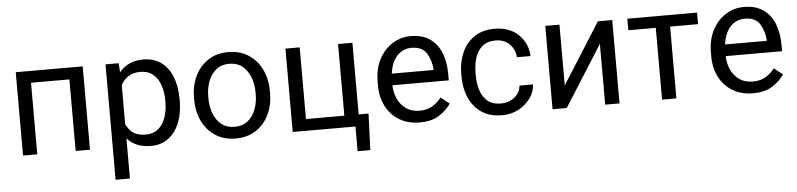

<svg xmlns="http://www.w3.org/2000/svg" viewBox="-45 -774 5033 1212"><g transform="rotate(-5 2472.0 -167.5)"><path d="M420.9 -528.3V-453.6H153.8V-528.3ZM167 -528.3V0H76.7V-528.3ZM501 -528.3V0H410.2V-528.3Z M736.3 -426.8V203.1H645.5V-528.3H728.5ZM1092.3 -268.6V-258.3Q1092.3 -181.2 1068.4 -120.6Q1044.4 -60.1 998.5 -25.1Q952.6 9.8 887.2 9.8Q819.8 9.8 773.9 -19.5Q728 -48.8 701.9 -103Q675.8 -157.2 668.5 -231.4V-286.1Q676.3 -364.3 702.4 -420.7Q728.5 -477.1 773.9 -507.6Q819.3 -538.1 885.7 -538.1Q952.1 -538.1 998.3 -504.4Q1044.4 -470.7 1068.4 -409.9Q1092.3 -349.1 1092.3 -268.6ZM1001.5 -258.3V-268.6Q1001.5 -321.3 986.6 -365.2Q971.7 -409.2 940.2 -435.5Q908.7 -461.9 859.4 -461.9Q814 -461.9 783.9 -441.9Q753.9 -421.9 736.8 -389.6Q719.7 -357.4 712.4 -321.8V-195.3Q727.1 -143.6 760.3 -104Q793.5 -64.5 860.4 -64.5Q909.2 -64.5 940.4 -91.1Q971.7 -117.7 986.6 -161.9Q1001.5 -206.1 1001.5 -258.3Z M1183.6 -258.3V-269.5Q1183.6 -345.7 1212.9 -406.5Q1242.2 -467.3 1295.9 -502.7Q1349.6 -538.1 1423.3 -538.1Q1498 -538.1 1552 -502.7Q1606 -467.3 1635.3 -406.5Q1664.6 -345.7 1664.6 -269.5V-258.3Q1664.6 -181.6 1635.3 -121.1Q1606 -60.5 1552 -25.4Q1498 9.8 1424.3 9.8Q1350.1 9.8 1296.1 -25.4Q1242.2 -60.5 1212.9 -121.1Q1183.6 -181.6 1183.6 -258.3ZM1273.9 -269.5V-258.3Q1273.9 -206.1 1290.5 -161.9Q1307.1 -117.7 1340.6 -91.1Q1374 -64.5 1424.3 -64.5Q1473.6 -64.5 1507.1 -91.1Q1540.5 -117.7 1557.1 -161.9Q1573.7 -206.1 1573.7 -258.3V-269.5Q1573.7 -321.3 1556.9 -365.5Q1540 -409.7 1506.8 -436.8Q1473.6 -463.9 1423.3 -463.9Q1373.5 -463.9 1340.3 -436.8Q1307.1 -409.7 1290.5 -365.5Q1273.9 -321.3 1273.9 -269.5Z M1785.6 0V-528.3H1876V-74.2H2119.1V-528.3H2210V0ZM2272.5 -74.2 2263.7 156.7H2183.1V0H2114.3V-74.2Z M2589.8 9.8Q2516.1 9.8 2461.7 -22.9Q2407.2 -55.7 2377.2 -113.3Q2347.2 -170.9 2347.2 -245.6V-266.1Q2347.2 -352.5 2380.1 -413.3Q2413.1 -474.1 2465.8 -506.1Q2518.6 -538.1 2578.1 -538.1Q2653.8 -538.1 2701.9 -504.2Q2750 -470.2 2772.7 -411.9Q2795.4 -353.5 2795.4 -279.3V-238.8H2400.9V-312.5H2705.1V-319.3Q2701.7 -372.1 2674.6 -418Q2647.5 -463.9 2578.1 -463.9Q2537.1 -463.9 2505.4 -440.9Q2473.6 -418 2455.8 -373.8Q2438 -329.6 2438 -266.1V-245.6Q2438 -195.3 2456.5 -154.3Q2475.1 -113.3 2510.3 -88.6Q2545.4 -64 2594.7 -64Q2642.6 -64 2675.8 -83.5Q2709 -103 2733.9 -135.7L2788.6 -92.3Q2762.7 -53.2 2715.3 -21.7Q2668 9.8 2589.8 9.8Z M3112.3 -64.5Q3160.6 -64.5 3197 -93.3Q3233.4 -122.1 3236.8 -167H3322.8Q3319.3 -96.2 3257.8 -43.2Q3196.3 9.8 3112.3 9.8Q3032.7 9.8 2980.7 -26.6Q2928.7 -63 2903.1 -123Q2877.4 -183.1 2877.4 -253.9V-274.4Q2877.4 -345.2 2903.1 -405.3Q2928.7 -465.3 2981 -501.7Q3033.2 -538.1 3112.3 -538.1Q3205.1 -538.1 3262.2 -483.2Q3319.3 -428.2 3322.8 -346.7H3236.8Q3233.4 -395.5 3200 -429.7Q3166.5 -463.9 3112.3 -463.9Q3056.6 -463.9 3025.1 -435.5Q2993.7 -407.2 2980.7 -363.8Q2967.8 -320.3 2967.8 -274.4V-253.9Q2967.8 -207.5 2980.5 -164.1Q2993.2 -120.6 3024.7 -92.5Q3056.2 -64.5 3112.3 -64.5Z M3522 -143.1 3765.6 -528.3H3856.4V0H3765.6V-385.3L3522 0H3432.1V-528.3H3522Z M4216.8 -528.3V0H4126V-528.3ZM4394 -528.3V-455.1H3952.1V-528.3Z M4701.7 9.8Q4627.9 9.8 4573.5 -22.9Q4519 -55.7 4489 -113.3Q4459 -170.9 4459 -245.6V-266.1Q4459 -352.5 4491.9 -413.3Q4524.9 -474.1 4577.6 -506.1Q4630.4 -538.1 4689.9 -538.1Q4765.6 -538.1 4813.7 -504.2Q4861.8 -470.2 4884.5 -411.9Q4907.2 -353.5 4907.2 -279.3V-238.8H4512.7V-312.5H4816.9V-319.3Q4813.5 -372.1 4786.4 -418Q4759.3 -463.9 4689.9 -463.9Q4648.9 -463.9 4617.2 -440.9Q4585.4 -418 4567.6 -373.8Q4549.8 -329.6 4549.8 -266.1V-245.6Q4549.8 -195.3 4568.4 -154.3Q4586.9 -113.3 4622.1 -88.6Q4657.2 -64 4706.5 -64Q4754.4 -64 4787.6 -83.5Q4820.8 -103 4845.7 -135.7L4900.4 -92.3Q4874.5 -53.2 4827.1 -21.7Q4779.8 9.8 4701.7 9.8Z"/></g></svg>

Font: RobotoDEMO
Style: Regular
Weight: 400
Designer: Christian Robertson
Foundry: Google
Version: Version 2.136